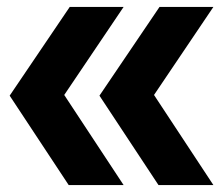

<svg xmlns="http://www.w3.org/2000/svg" viewBox="-20 -536 640 556"><path d="M179 0 8 -259 182 -516H338L166 -261L338 0ZM439 0 268 -259 442 -516H598L426 -261L598 0Z"/></svg>

Font: Red Hat Mono
Style: Bold
Weight: 700
Monospace: yes
Designer: Pentagram, MCKL
Foundry: Pentagram, MCKL
Version: Version 1.023; ttfautohint (v1.8.3)